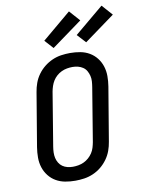

<svg xmlns="http://www.w3.org/2000/svg" viewBox="-105 -1059 853 1138"><g transform="rotate(-10 322.0 -489.5)"><path d="M255 8Q223 8 193.5 2.5Q164 -3 139 -17.5Q114 -32 96 -55Q78 -78 69 -106Q60 -134 60 -165Q60 -196 65 -227L119 -550Q123 -576 132.5 -602.5Q142 -629 159 -652.5Q176 -676 198.5 -694Q221 -712 247 -723.5Q273 -735 300.5 -739Q328 -743 354 -743Q386 -743 415.5 -737.5Q445 -732 470 -717.5Q495 -703 513 -680Q531 -657 540 -629Q549 -601 549 -570Q549 -539 544 -508L490 -185Q486 -159 476.5 -132.5Q467 -106 450 -82.5Q433 -59 411 -41Q389 -23 362.5 -11.5Q336 0 308.5 4Q281 8 255 8ZM255 -76Q271 -76 288 -79Q305 -82 321 -89.5Q337 -97 350.5 -109Q364 -121 373.5 -135.5Q383 -150 388 -166.5Q393 -183 396 -199L449 -521Q452 -539 453 -556Q454 -573 450 -589Q446 -605 438 -619Q430 -633 416.5 -642Q403 -651 387 -655Q371 -659 354 -659Q338 -659 321 -656Q304 -653 288 -645.5Q272 -638 258.5 -626Q245 -614 236 -599.5Q227 -585 221.5 -568.5Q216 -552 213 -536L160 -214Q157 -196 156.5 -179Q156 -162 159.5 -146Q163 -130 171.5 -116Q180 -102 193 -93Q206 -84 222 -80Q238 -76 255 -76ZM460 -789 412 -841 587 -987 644 -923ZM264 -789 217 -841 391 -987 448 -923Z"/></g></svg>

Font: Iosevka HT Medium Extended
Style: Italic
Weight: 500
Width: 7
Italic angle: -9°
Monospace: yes
Designer: Belleve Invis
Foundry: Belleve Invis
Version: Version 32.3.0; ttfautohint (v1.8.4)